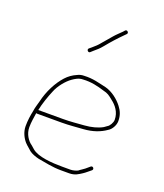

<svg xmlns="http://www.w3.org/2000/svg" viewBox="-134 -824 767 899"><g transform="rotate(20 249.5 -374.5)"><path d="M216 -581 227 -591C244 -606.3 249.8 -609.1 266 -629C291 -659.7 312.7 -683.7 340 -711L348 -719C356 -727 343 -740 335 -732L327 -723C315.8 -711.8 301 -698.4 290.5 -686L273.5 -666C267.8 -659.3 260.7 -651 252 -641C236.2 -621.2 232.3 -619.7 215 -604L204 -595C194.7 -587 208 -573 216 -581ZM80 -243C86.8 -276.9 101.1 -318 114 -348C125.5 -377.9 153.5 -412.3 177.5 -429C190.6 -438.1 207.3 -449 228 -449C269.1 -451.7 303.1 -442.8 335 -433C358.7 -427.5 366.3 -421.2 385 -406C409.4 -387.7 432 -360.5 432 -322C432 -307.9 420.1 -288 410 -283L396 -273C373 -259.8 341.1 -251.4 307 -249C273.7 -246.6 239.7 -243 203 -243ZM76 -226C78 -225.3 79.3 -225 80 -225H203C240.8 -225 274.6 -228.9 309 -231C355.4 -234.1 391.7 -247.8 420 -268C434.7 -276.2 450 -299.9 450 -322C450 -351.2 441 -371.1 426 -390.5C405.7 -416.8 374.4 -441.8 340 -451C303.8 -458.8 271 -469.6 227 -467C215 -467 204 -464.3 194 -459C173.9 -450.4 156.8 -438.1 142.5 -422.5C111 -388.2 84.4 -336.6 72 -283C67.7 -266 61.5 -249.1 59 -230C53.9 -206.3 50 -180 50 -152C50 -122.2 64.5 -95.3 79 -79C88.9 -67.9 101.9 -59.1 112 -49C123.4 -40.1 143.1 -32.9 160 -29C196.3 -23 232.5 -14 276 -14H317C345.4 -14 361.7 -26 378 -36.5C390.6 -44.6 401 -55 413 -64C422.3 -72 410.3 -86 401 -78C394.6 -72.5 387 -66 381 -61C372.3 -53.7 361.6 -48.4 353 -41C345.8 -36.7 328.8 -32 317 -32H276C224.5 -32 154.7 -36.7 124 -63L108 -77C87.5 -90.6 68 -119.6 68 -153C68 -179 72.7 -202.6 76 -226Z"/></g></svg>

Font: HoneyBee
Style: BLn
Weight: 100
Foundry: Cannot Into Space Fonts
Version: Version 0.89